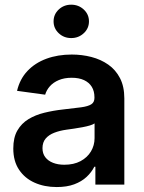

<svg xmlns="http://www.w3.org/2000/svg" viewBox="-20 -772 603 803"><path d="M217.3 10.3Q165.5 10.3 124.5 -8.1Q83.5 -26.4 59.6 -62.3Q35.6 -98.1 35.6 -150.9Q35.6 -196.8 52.7 -226.3Q69.8 -255.9 99.1 -273.7Q128.4 -291.5 165.5 -300.5Q202.6 -309.6 242.2 -314Q290 -319.3 319.1 -323.2Q348.1 -327.1 361.6 -335.7Q375 -344.2 375 -362.3V-365.2Q375 -390.6 364 -408.7Q353 -426.8 331.8 -436.8Q310.5 -446.8 279.8 -446.8Q249 -446.8 225.8 -437Q202.6 -427.2 188.5 -411.1Q174.3 -395 168.9 -376L51.3 -392.1Q63 -441.4 94.7 -475.1Q126.5 -508.8 174.1 -526.4Q221.7 -543.9 280.3 -543.9Q322.8 -543.9 362.3 -533.7Q401.9 -523.4 432.9 -501.7Q463.9 -480 481.9 -445.1Q500 -410.2 500 -360.4V0H378.9V-74.7H374.5Q362.8 -51.3 342 -32Q321.3 -12.7 290.5 -1.2Q259.8 10.3 217.3 10.3ZM249 -83Q288.6 -83 316.9 -98.1Q345.2 -113.3 360.4 -138.7Q375.5 -164.1 375.5 -194.3V-255.9Q369.6 -251.5 356 -247.3Q342.3 -243.2 325 -240Q307.6 -236.8 289.8 -234.1Q272 -231.4 257.3 -229.5Q229.5 -225.6 206.8 -216.8Q184.1 -208 170.9 -192.4Q157.7 -176.8 157.7 -152.3Q157.7 -129.9 169.4 -114.5Q181.2 -99.1 201.7 -91.1Q222.2 -83 249 -83ZM277.8 -612.8Q247.1 -612.8 225.6 -633.1Q204.1 -653.3 204.1 -682.6Q204.1 -711.9 225.6 -732.2Q247.1 -752.4 277.8 -752.4Q308.6 -752.4 330.3 -732.2Q352.1 -711.9 352.1 -682.6Q352.1 -653.3 330.3 -633.1Q308.6 -612.8 277.8 -612.8Z"/></svg>

Font: Inter 20pt SemiBold
Style: Regular
Weight: 600
Version: Version 4.001;git-66647c0bb